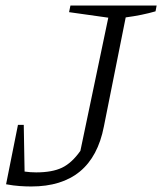

<svg xmlns="http://www.w3.org/2000/svg" viewBox="-20 -667 587 695"><path d="M2 0 45 -215H66L69 -46Q90 -43 111 -43Q169 -43 204.5 -60Q240 -77 271 -121L372 -603L230 -623L235 -647H547L543 -626Q519 -619 492 -613.5Q465 -608 435 -604L356 -209Q314 8 93 8Q74 8 51.5 6.5Q29 5 2 0Z"/></svg>

Font: Piazzolla Light
Style: Italic
Weight: 300
Italic angle: -11.3°
Designer: Juan Pablo del Peral
Foundry: Huerta Tipografica
Version: Version 1.330